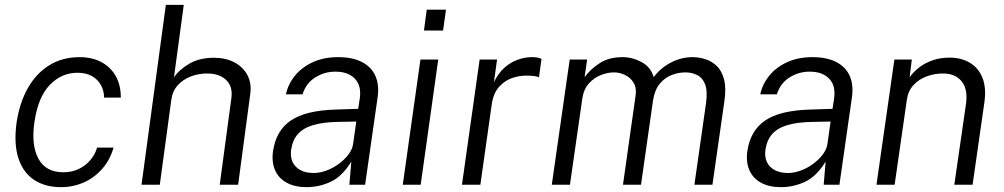

<svg xmlns="http://www.w3.org/2000/svg" viewBox="-20 -763 4146 793"><path d="M232 10Q166.5 10 121 -20Q75.5 -50 56 -109.5Q36.5 -169 48.5 -257Q60.5 -337.5 94.5 -398.2Q128.5 -459 182.8 -493Q237 -527 309 -527Q359.5 -527 397.8 -507Q436 -487 457.5 -449.8Q479 -412.5 479 -360H410Q409.5 -389 396.5 -412.2Q383.5 -435.5 359.2 -449Q335 -462.5 300 -462.5Q234 -462.5 185.5 -412.2Q137 -362 122 -257.5Q108.5 -164 138.5 -107.8Q168.5 -51.5 242.5 -51.5Q277 -51.5 305.5 -65.2Q334 -79 353.5 -102.2Q373 -125.5 381 -153.5H449Q434.5 -102.5 402.2 -65.8Q370 -29 326 -9.5Q282 10 232 10Z M564.5 0 665 -743H739L698.5 -443.5Q721 -476.5 763 -500.5Q805 -524.5 864 -524.5Q912 -524.5 948 -505.5Q984 -486.5 1002 -452.5Q1020 -418.5 1013.5 -374L963.5 0H887.5L935.5 -357Q942.5 -405 914.5 -432.2Q886.5 -459.5 835.5 -459.5Q800 -459.5 768 -447.2Q736 -435 714.2 -411Q692.5 -387 687.5 -350.5L640 0Z M1246 10Q1198.5 10 1165.2 -7.8Q1132 -25.5 1116.8 -58.5Q1101.5 -91.5 1107.5 -138Q1120 -224 1181.5 -265.5Q1243 -307 1367 -310.5L1459.5 -313.5L1466 -356.5Q1473.5 -409.5 1445.2 -438.5Q1417 -467.5 1364 -467Q1320.5 -467 1282.5 -443.5Q1244.5 -420 1229.5 -373.5H1161Q1170 -416 1198.8 -451Q1227.5 -486 1272.8 -506.5Q1318 -527 1376.5 -527Q1436.5 -527 1475.5 -506.5Q1514.5 -486 1530.8 -448.8Q1547 -411.5 1539.5 -360L1488 0H1423L1431 -95.5Q1393 -34 1345.5 -12Q1298 10 1246 10ZM1275.5 -48.5Q1301 -48.5 1328.2 -58.5Q1355.5 -68.5 1379.2 -86Q1403 -103.5 1419.2 -125Q1435.5 -146.5 1438.5 -169L1451.5 -261L1375.5 -259.5Q1314.5 -258.5 1273.8 -246.5Q1233 -234.5 1210.8 -209.8Q1188.5 -185 1182.5 -145Q1176.5 -99.5 1202.5 -74Q1228.5 -48.5 1275.5 -48.5Z M1643.5 0 1716.5 -517H1790L1717.5 0ZM1731 -637 1742.5 -723H1822L1810 -637Z M1888 0 1961 -517H2033L2020 -423.5Q2037.5 -460 2062.8 -482.8Q2088 -505.5 2117.8 -516.2Q2147.5 -527 2176.5 -527Q2188.5 -527 2199.5 -525.2Q2210.5 -523.5 2216.5 -519.5L2206 -443.5Q2198.5 -447.5 2186.2 -449Q2174 -450.5 2166 -450.5Q2131.5 -452.5 2098.2 -441.8Q2065 -431 2041.2 -404.2Q2017.5 -377.5 2011 -332L1964 0Z M2259 0 2333 -517H2405L2394.5 -444Q2418.5 -477.5 2456.8 -502.2Q2495 -527 2551.5 -527Q2592 -527 2630 -506.5Q2668 -486 2680 -444.5Q2709 -483 2751.8 -505Q2794.5 -527 2840.5 -527Q2866 -527 2892.2 -519Q2918.5 -511 2939.8 -491Q2961 -471 2970.5 -435Q2980 -399 2971.5 -342.5L2922.5 0H2848L2896 -336.5Q2903 -387 2892.2 -414.8Q2881.5 -442.5 2859.2 -453.2Q2837 -464 2810.5 -464Q2782.5 -464 2754.2 -453.2Q2726 -442.5 2705 -417.2Q2684 -392 2677 -347.5L2627.5 0H2553L2605 -367.5Q2610 -399.5 2597 -421Q2584 -442.5 2561.8 -453.2Q2539.5 -464 2516 -464Q2490 -464 2461.8 -453Q2433.5 -442 2412 -418Q2390.5 -394 2385 -355.5L2334 0Z M3205 10Q3157.5 10 3124.2 -7.8Q3091 -25.5 3075.8 -58.5Q3060.5 -91.5 3066.5 -138Q3079 -224 3140.5 -265.5Q3202 -307 3326 -310.5L3418.5 -313.5L3425 -356.5Q3432.5 -409.5 3404.2 -438.5Q3376 -467.5 3323 -467Q3279.5 -467 3241.5 -443.5Q3203.5 -420 3188.5 -373.5H3120Q3129 -416 3157.8 -451Q3186.5 -486 3231.8 -506.5Q3277 -527 3335.5 -527Q3395.5 -527 3434.5 -506.5Q3473.5 -486 3489.8 -448.8Q3506 -411.5 3498.5 -360L3447 0H3382L3390 -95.5Q3352 -34 3304.5 -12Q3257 10 3205 10ZM3234.5 -48.5Q3260 -48.5 3287.2 -58.5Q3314.5 -68.5 3338.2 -86Q3362 -103.5 3378.2 -125Q3394.5 -146.5 3397.5 -169L3410.5 -261L3334.5 -259.5Q3273.5 -258.5 3232.8 -246.5Q3192 -234.5 3169.8 -209.8Q3147.5 -185 3141.5 -145Q3135.5 -99.5 3161.5 -74Q3187.5 -48.5 3234.5 -48.5Z M3600 0 3674 -517H3746L3737 -444Q3753 -466.5 3776.8 -484.8Q3800.5 -503 3832 -514Q3863.5 -525 3902.5 -525Q3950 -525 3985.5 -504Q4021 -483 4037.8 -441.5Q4054.5 -400 4045.5 -338.5L3997 0H3921.5L3969.5 -332Q3978.5 -394 3952 -426.8Q3925.5 -459.5 3875 -459.5Q3839.5 -459.5 3807.2 -447.5Q3775 -435.5 3752.8 -411.5Q3730.5 -387.5 3725.5 -351L3675 0Z"/></svg>

Font: Public Sans Thin Light
Style: Italic
Weight: 300
Italic angle: -8°
Version: Version 2.001